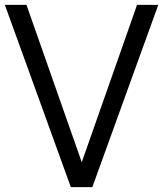

<svg xmlns="http://www.w3.org/2000/svg" viewBox="-20 -770 671 790"><path d="M543.9 -750H631.3L359.9 0H271.5L0 -750H88.9L316.4 -102.5Z"/></svg>

Font: Now
Style: Regular
Weight: 400
Designer: Alfredo Marco Pradil
Foundry: Alfredo Marco Pradil
Version: Version 1.002;PS 001.002;hotconv 1.0.88;makeotf.lib2.5.64775